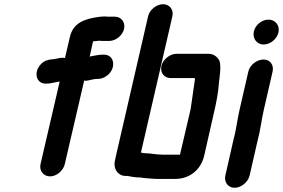

<svg xmlns="http://www.w3.org/2000/svg" viewBox="-20 -787 1341 910"><path d="M203 -391H210C222 -392 244 -398 258 -400C259 -400 262 -400 263 -401L172 -9C165 22 186 49 217 49C248 49 280 22 287 -9L379 -405C384 -404 389 -404 394 -405L404 -407C412 -409 430 -413 438 -413H445C460 -413 475 -419 489 -430C532 -464 523 -528 473 -528H465C449 -528 422 -522 405 -519L421 -591C428 -592 435 -592 440 -593L450 -594C458 -593 465 -593 472 -593H498C529 -593 561 -619 568 -650C575 -681 555 -708 524 -708H498C492 -708 486 -708 478 -709C467 -709 456 -708 449 -707C384 -698 327 -681 311 -611L288 -512C266 -517 247 -506 226 -506C205 -503 191 -500 175 -484C135 -444 153 -385 203 -391Z M789 -417H904C903 -414 903 -412 904 -411C899 -382 895 -345 890 -314L885 -280C884 -270 881 -259 878 -246L833 -54H752C718 -54 694 -61 663 -61L648 -64L797 -710C804 -741 784 -767 753 -767C722 -767 689 -741 682 -710L529 -46C525 -28 522 -14 523 -5C524 20 543 47 575 47H584C602 50 624 55 643 54H644C649 55 656 56 665 57C684 58 706 61 726 61H811C879 61 933 17 948 -50L992 -244C1005 -299 1015 -349 1018 -398C1022 -431 1028 -472 1021 -496C1015 -513 995 -532 969 -532H816C785 -532 752 -505 745 -474C738 -443 758 -417 789 -417Z M1157 -448 1115 -265C1104 -217 1099 -168 1086 -122L1048 45C1041 76 1061 103 1092 103C1123 103 1156 76 1163 45L1201 -121C1214 -168 1219 -217 1230 -265L1272 -448C1279 -479 1260 -505 1229 -505C1198 -505 1164 -479 1157 -448ZM1183 -637C1176 -605 1197 -576 1229 -576C1261 -576 1293 -602 1300 -634C1307 -666 1285 -694 1253 -694C1221 -694 1190 -669 1183 -637Z"/></svg>

Font: Electronic
Style: UltHvIt
Weight: 900
Version: Version 1.011